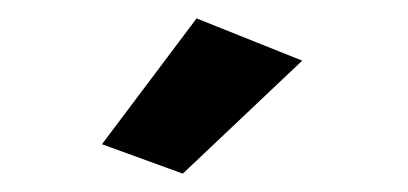

<svg xmlns="http://www.w3.org/2000/svg" viewBox="-20 -756 444 209"><path d="M179 -567 91 -599 194 -736 309 -690Z"/></svg>

Font: Gudea
Style: Bold
Weight: 700
Designer: Agustina Mingote
Foundry: Agustina Mingote
Version: Version 1.002